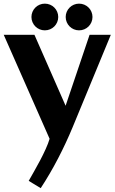

<svg xmlns="http://www.w3.org/2000/svg" viewBox="-22 -751 616 1032"><path d="M573.7 -564 368.7 -67.9Q333.5 17.1 290.3 100.3Q247.1 183.6 196.8 260.3L132.3 221.2Q144.5 199.2 161.1 170.4Q177.7 141.6 193.8 110.8Q210 80.1 223.6 50Q237.3 20 244.6 -4.9L-2 -564H163.1L330.6 -182.6L459.5 -564ZM475.1 -659.7Q475.1 -645 469.5 -631.8Q463.9 -618.7 454.1 -608.9Q444.3 -599.1 431.2 -593.5Q418 -587.9 402.8 -587.9Q388.2 -587.9 375 -593.5Q361.8 -599.1 352.1 -608.9Q342.3 -618.7 336.7 -631.8Q331.1 -645 331.1 -659.7Q331.1 -674.3 336.7 -687.5Q342.3 -700.7 352.1 -710.4Q361.8 -720.2 375 -725.8Q388.2 -731.4 402.8 -731.4Q418 -731.4 431.2 -725.8Q444.3 -720.2 454.1 -710.4Q463.9 -700.7 469.5 -687.5Q475.1 -674.3 475.1 -659.7ZM291 -659.7Q291 -645 285.4 -631.8Q279.8 -618.7 270 -608.9Q260.3 -599.1 247.1 -593.5Q233.9 -587.9 218.8 -587.9Q204.1 -587.9 190.9 -593.5Q177.7 -599.1 168 -608.9Q158.2 -618.7 152.6 -631.8Q147 -645 147 -659.7Q147 -674.3 152.6 -687.5Q158.2 -700.7 168 -710.4Q177.7 -720.2 190.9 -725.8Q204.1 -731.4 218.8 -731.4Q233.9 -731.4 247.1 -725.8Q260.3 -720.2 270 -710.4Q279.8 -700.7 285.4 -687.5Q291 -674.3 291 -659.7Z"/></svg>

Font: Aclonica
Style: Regular
Weight: 400
Designer: Astigmatic (AOETI)
Foundry: Astigmatic (AOETI)
Version: Version 1.000